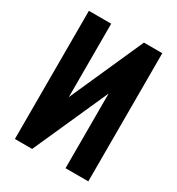

<svg xmlns="http://www.w3.org/2000/svg" viewBox="-190 -931 971 1051"><g transform="rotate(30 295.0 -405.0)"><path d="M63 0V-810H204V-346L411 -810H527V0H383V-472L172 0Z"/></g></svg>

Font: Oswald
Style: Bold
Weight: 700
Designer: Vernon Adams
Foundry: Vernon Adams
Version: Version 4.103;gftools[0.9.33.dev8+g029e19f]